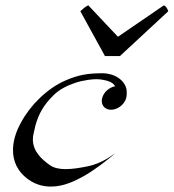

<svg xmlns="http://www.w3.org/2000/svg" viewBox="-20 -689 641 709"><path d="M276.7 -647.5 367.6 -481.9H422.8L601.4 -647.5C595.9 -661.6 593.6 -664.1 585.3 -669.4L415.5 -553.2L306 -669.4C292.9 -662.6 292.2 -661.6 276.7 -647.5ZM355.9 -395C375.5 -391.6 396.2 -386.7 405.1 -370.6C382.9 -366.2 363 -348.6 357.3 -327.1C356.3 -323.4 355.8 -319.7 355.8 -316.2C355.8 -297.5 369.5 -283.7 390.1 -283.7C414.5 -283.7 439.7 -303.2 446.1 -327.1C447.5 -332 448.1 -339.9 448.1 -346.9C448.1 -351 447.8 -354.9 447.4 -357.4C441.1 -394 401.8 -418.5 358.3 -418.5C308.5 -418.5 270.6 -413.6 220.1 -391.1C153.2 -361.8 91 -299.3 57.7 -236.8C48.4 -220.2 39.8 -201.2 34.5 -181.2C30.4 -165.9 28 -150.2 28 -134.4C28 -94.6 43.5 -55 86.8 -24.9C114 -5.9 142.7 0 168.5 0C217.4 0 260.6 -22.9 289.2 -38.6C332.8 -62.5 406.1 -121.1 401.7 -121.1C401.7 -121.1 359.7 -86.4 305.4 -75.2C277.5 -69.3 248.3 -64.5 222.4 -64.5C199.5 -64.5 179 -68.4 163.5 -79.6C135 -99.9 101.4 -129.6 101.4 -174.1C101.4 -182.2 102.5 -190.7 104.9 -199.7C107.2 -208.5 108.5 -216.8 110.6 -224.6C122.7 -270 142.9 -303.2 177.3 -336.9C196.8 -356.9 225.8 -372.1 252.7 -381.3C272.2 -388.7 290.6 -391.6 304.9 -394C318.6 -396 327.5 -396.5 334.8 -396.5C342.7 -396.5 348.4 -396 355.9 -395Z"/></svg>

Font: Pierce
Style: Oblique
Weight: 400
Italic angle: -15°
Version: Version 0.2.0